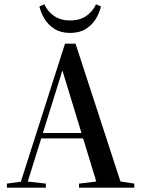

<svg xmlns="http://www.w3.org/2000/svg" viewBox="-20 -872 656 892"><path d="M12 0V-19L85 -29H104L193 -19V0ZM68 0 282 -669H331L549 0H436L261 -574H279L275 -561L100 0ZM159 -229V-254H422V-229ZM347 0V-19L456 -32H520L604 -19V0ZM163 -842 186 -852Q201 -819 231 -798Q261 -777 306 -777Q351 -777 381 -798Q411 -819 426 -852L449 -842Q442 -812 425 -784Q408 -756 378.5 -737.5Q349 -719 306 -719Q263 -719 233.5 -737.5Q204 -756 187 -784Q170 -812 163 -842Z"/></svg>

Font: Source Serif 4 60pt SemiBold
Style: Regular
Weight: 600
Version: Version 4.004;hotconv 1.0.116;makeotfexe 2.5.65601